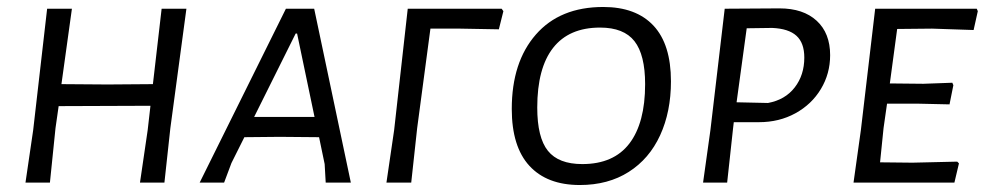

<svg xmlns="http://www.w3.org/2000/svg" viewBox="-20 -523 2833 550"><path d="M514 -498 468 -156 451 0H381L403 -150L411 -220L148 -219L139 -156L123 0H53L75 -150L115 -498H186L156 -282L288 -281L418 -282L443 -498Z M985 0H913L910 -53L894 -130L781 -131L680 -130L643 -56L622 0H552L799 -498H880ZM831 -427H827L708 -188H881Z M1422 -491 1409 -439 1298 -441H1213L1175 -156L1158 0H1087L1109 -150L1148 -498H1417Z M1902 -290Q1902 -203 1871 -135.5Q1840 -68 1781 -30.5Q1722 7 1641 7Q1547 7 1496.5 -48Q1446 -103 1446 -211Q1446 -345 1515 -424Q1584 -503 1708 -503Q1802 -503 1852 -449.5Q1902 -396 1902 -290ZM1519 -215Q1519 -129 1549.5 -91Q1580 -53 1648 -53Q1738 -53 1783 -112Q1828 -171 1828 -282Q1828 -366 1797.5 -405Q1767 -444 1699 -444Q1610 -444 1564.5 -386Q1519 -328 1519 -215Z M2358 -365Q2358 -312 2331.5 -268Q2305 -224 2258.5 -198.5Q2212 -173 2154 -173H2082L2080 -156L2063 0H1994L2015 -150L2056 -498L2213 -499Q2281 -499 2319.5 -463.5Q2358 -428 2358 -365ZM2284 -358Q2284 -400 2261.5 -420.5Q2239 -441 2192 -443L2119 -442L2090 -230L2180 -228Q2229 -237 2256.5 -272.5Q2284 -308 2284 -358Z M2550 -440 2529 -284 2625 -283 2708 -286 2711 -279 2700 -224 2611 -226H2521L2511 -156L2501 -58L2594 -57L2722 -60L2727 -55L2714 0H2425L2446 -150L2487 -498H2778L2781 -491L2769 -437L2650 -441Z"/></svg>

Font: Alegreya Sans SC
Style: Italic
Weight: 400
Italic angle: -7°
Designer: Juan Pablo del Peral
Foundry: Huerta Tipografica
Version: Version 2.008; ttfautohint (v1.6)